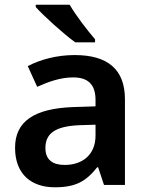

<svg xmlns="http://www.w3.org/2000/svg" viewBox="-20 -786 628 816"><path d="M276 -766H132V-756C165 -719 251 -641 300 -606H384V-619C352 -656 302 -721 276 -766ZM297 -552C222 -552 151 -533 98 -505L138 -417C187 -439 237 -457 291 -457C351 -457 386 -430 386 -361V-334L292 -331C125 -325 44 -270 44 -158C44 -43 116 10 213 10C303 10 346 -16 393 -75H397L422 0H511V-364C511 -492 437 -552 297 -552ZM320 -254 386 -256V-210C386 -127 329 -85 255 -85C206 -85 173 -105 173 -157C173 -215 209 -250 320 -254Z"/></svg>

Font: Noto Sans Telugu SemiBold
Style: Regular
Weight: 600
Designer: Jelle Bosma - Monotype Design Team
Foundry: Monotype Imaging Inc.
Version: Version 2.005